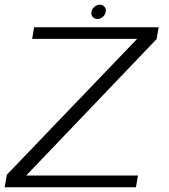

<svg xmlns="http://www.w3.org/2000/svg" viewBox="-28 -790 712 810"><path d="M-8.5 0 1 -53 550.5 -626H107.5L116 -675H641.5L632.5 -625L82.5 -49.5H554L545.5 0ZM383.5 -710Q370.5 -710 363 -718.8Q355.5 -727.5 358 -740.5Q360 -752.5 370.2 -761.2Q380.5 -770 393.5 -770Q405.5 -770 413 -761.2Q420.5 -752.5 418 -740.5Q416 -727.5 405.8 -718.8Q395.5 -710 383.5 -710Z"/></svg>

Font: Anybody ExtraExpanded Light
Style: Italic
Weight: 300
Width: 8
Italic angle: -10°
Designer: Tyler Finck
Foundry: Etcetera Type Company
Version: Version 1.010; ttfautohint (v1.8.3) -l 8 -r 50 -G 200 -x 14 